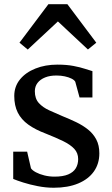

<svg xmlns="http://www.w3.org/2000/svg" viewBox="-20 -871 526 902"><path d="M107.5 -158.4 125.5 -80.3Q131.8 -70.8 148.6 -61.7Q165.5 -52.6 188.4 -46.9Q211.4 -41.2 236.1 -41.2Q276 -41.2 300.5 -51.6Q324.9 -62 336.1 -80.6Q347.2 -99.1 347.2 -123.5Q347.2 -152.1 329 -171.7Q310.8 -191.3 276.9 -207.9Q243 -224.4 195.1 -243.4Q145.8 -261.9 112.8 -285.7Q79.8 -309.6 63.4 -342.3Q47 -375 47 -420.1Q47 -464.6 73.8 -497.7Q100.5 -530.7 146.5 -549Q192.5 -567.4 249.7 -567.4Q292.8 -567.4 325.1 -561.2Q357.4 -555 379.6 -547.6Q401.8 -540.3 414.2 -536.8V-413.1H353.7L333.6 -487Q329.1 -495.2 315.8 -501.8Q302.5 -508.4 284.3 -512.3Q266 -516.2 246.4 -516.2Q215.3 -516.6 192.1 -507.3Q168.9 -498 156.3 -481.4Q143.7 -464.9 143.7 -442.4Q143.7 -407.5 162.5 -386.9Q181.3 -366.3 211.2 -352.7Q241.1 -339.2 274 -325.1Q306.9 -311.9 337.9 -297.1Q368.8 -282.2 393.4 -262.6Q417.9 -243.1 432.3 -215.8Q446.7 -188.6 446.7 -150.7Q446.7 -101.9 421.2 -65.7Q395.7 -29.4 347.6 -9.2Q299.5 11 232.5 11Q195.3 11 157.8 3.6Q120.2 -3.7 89.5 -13.5Q58.8 -23.2 42.1 -30.4V-158.4ZM207.5 -851.4H296.5L432.3 -670.4L393.1 -638.5L252 -770.3L110.4 -638.2L71.5 -670.4Z"/></svg>

Font: Merriweather 7pt Light
Style: Regular
Weight: 300
Designer: Eben Sorkin
Foundry: Eben Sorkin
Version: Version 2.200;gftools[0.9.31]